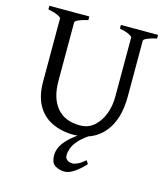

<svg xmlns="http://www.w3.org/2000/svg" viewBox="-121 -710 896 1022"><g transform="rotate(15 327.0 -199.0)"><path d="M623 -595Q590 -588 571 -579.5Q552 -571 552 -564V-256Q552 -128 491.5 -56.5Q431 15 325 15Q259 15 206.5 -10Q154 -35 125 -86.5Q96 -138 96 -217V-564Q96 -570 78 -579Q60 -588 24 -595V-615H244V-595Q212 -588 193 -579.5Q174 -571 174 -564V-241Q174 -147 217.5 -94.5Q261 -42 345 -42Q391 -42 423 -70.5Q455 -99 471.5 -143.5Q488 -188 488 -236V-564Q488 -570 470.5 -579Q453 -588 418 -595V-615H623ZM440 146Q418 172 386.5 194.5Q355 217 330 217Q302 217 278 203Q254 189 254 146Q254 103 292.5 61Q331 19 405 -21L427 -12Q380 17 356.5 43Q333 69 325.5 91Q318 113 318 129Q318 146 329.5 155Q341 164 360 164Q371 164 389.5 155Q408 146 428 128Z"/></g></svg>

Font: ChillKai
Style: Regular
Weight: 400
Designer: ChillType
Foundry: 寒蝉字型
Version: Version 2.000